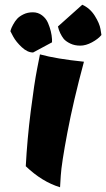

<svg xmlns="http://www.w3.org/2000/svg" viewBox="-20 -747 449 812"><path d="M149 -517Q218 -498 335 -486Q290 -319 265 -186.5Q240 -54 237 -4L234 45Q158 22 89 -44Q95 -158 110 -276.5Q125 -395 137 -456ZM183 -650Q198 -615 200 -581V-568L120 -525Q96 -525 72 -547.5Q48 -570 36 -592L24 -615Q25 -618 26.5 -623.5Q28 -629 35.5 -643Q43 -657 52.5 -667.5Q62 -678 79.5 -686.5Q97 -695 119 -695Q141 -695 158 -682Q175 -669 183 -650ZM250 -582Q232 -605 225 -635L328 -727Q361 -712 381 -680Q401 -648 405 -624L409 -599Q395 -582 369 -568Q343 -554 319.5 -554Q296 -554 278 -562.5Q260 -571 250 -582Z"/></svg>

Font: Ceviche One
Style: Regular
Weight: 400
Version: Version 1.002